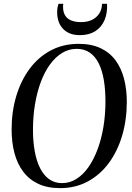

<svg xmlns="http://www.w3.org/2000/svg" viewBox="-20 -984 700 1016"><path d="M298 11.5Q230.5 11.5 182 -11.5Q133.5 -34.5 102.2 -76.5Q71 -118.5 56.2 -175Q41.5 -231.5 41.5 -299Q41.5 -394 66.2 -476.2Q91 -558.5 137.2 -620.5Q183.5 -682.5 249 -717.2Q314.5 -752 396 -752Q464 -752 512.5 -729Q561 -706 591.5 -664.5Q622 -623 636.5 -567Q651 -511 651 -445.5Q651 -350.5 626.8 -267.8Q602.5 -185 556.5 -122.2Q510.5 -59.5 445 -24Q379.5 11.5 298 11.5ZM308.5 -15Q349.5 -15 385 -37.5Q420.5 -60 448.5 -100.2Q476.5 -140.5 496.8 -195Q517 -249.5 527.5 -313.8Q538 -378 538 -447Q538 -509 529.5 -560Q521 -611 502.8 -648Q484.5 -685 455.5 -705.2Q426.5 -725.5 385.5 -725.5Q344.5 -725.5 309 -704Q273.5 -682.5 244.8 -643.2Q216 -604 196 -550.2Q176 -496.5 165.2 -432.2Q154.5 -368 154.5 -296.5Q154.5 -235 163.8 -183.8Q173 -132.5 192 -94.5Q211 -56.5 240 -35.8Q269 -15 308.5 -15ZM402.5 -798Q371 -798 348.2 -807.8Q325.5 -817.5 310.8 -834.5Q296 -851.5 289.2 -873Q282.5 -894.5 282.5 -918Q282.5 -934 284.5 -944.5Q286.5 -955 289.5 -964H314.5Q311 -930.5 321 -909Q331 -887.5 353.5 -877.2Q376 -867 409 -867Q443 -867 467.5 -879.2Q492 -891.5 505.8 -913.5Q519.5 -935.5 520 -964H546.5Q549 -914 532.8 -876.8Q516.5 -839.5 483.8 -818.8Q451 -798 402.5 -798Z"/></svg>

Font: Merriweather 144pt
Style: Italic
Weight: 400
Italic angle: -7.8°
Version: Version 2.101